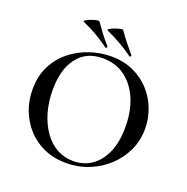

<svg xmlns="http://www.w3.org/2000/svg" viewBox="-141 -931 1048 1075"><g transform="rotate(20 383.0 -393.5)"><path d="M495 -671Q457 -699 418.5 -721Q380 -743 332 -765Q325 -768 335.5 -775Q346 -782 363.5 -788.5Q381 -795 396 -798Q411 -801 413 -797Q432 -768 455 -739.5Q478 -711 503 -681Q506 -678 503 -673.5Q500 -669 495 -671ZM353 -671Q314 -699 276 -721.5Q238 -744 190 -765Q183 -768 193.5 -775Q204 -782 221.5 -788.5Q239 -795 253.5 -798Q268 -801 271 -797Q291 -768 313 -739Q335 -710 361 -681Q363 -678 360 -673.5Q357 -669 353 -671ZM366 12Q294 12 235.5 -13.5Q177 -39 135.5 -84Q94 -129 71.5 -187.5Q49 -246 49 -312Q49 -393 80.5 -454Q112 -515 164 -555.5Q216 -596 278 -616Q340 -636 401 -636Q475 -636 533.5 -609.5Q592 -583 633 -538Q674 -493 695.5 -436Q717 -379 717 -319Q717 -249 689 -189Q661 -129 612.5 -84Q564 -39 500.5 -13.5Q437 12 366 12ZM400 -12Q460 -12 507.5 -44Q555 -76 582.5 -138.5Q610 -201 610 -290Q610 -383 580 -455Q550 -527 494 -568.5Q438 -610 360 -610Q263 -610 209.5 -540.5Q156 -471 156 -348Q156 -276 174 -214.5Q192 -153 224.5 -107Q257 -61 301.5 -36.5Q346 -12 400 -12Z"/></g></svg>

Font: Cormorant SemiBold
Style: Regular
Weight: 600
Designer: Christian Thalmann (Catharsis Fonts)
Foundry: Catharsis Fonts
Version: Version 4.000